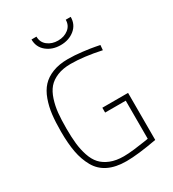

<svg xmlns="http://www.w3.org/2000/svg" viewBox="-219 -1042 1055 1170"><g transform="rotate(-30 308.5 -457.0)"><path d="M356 -313V-347H537V-16Q401 9 322 9Q247 9 195.5 -16Q144 -41 116 -90.5Q88 -140 76.5 -201.5Q65 -263 65 -347Q65 -414 71 -465Q77 -516 94 -563.5Q111 -611 139.5 -642Q168 -673 214 -691Q260 -709 322 -709Q369 -709 422.5 -702.5Q476 -696 506 -690L537 -684L534 -649Q413 -675 322 -675Q267 -675 227 -658.5Q187 -642 163.5 -614.5Q140 -587 126 -543.5Q112 -500 107.5 -454.5Q103 -409 103 -347Q103 -286 108 -240Q113 -194 127 -152Q141 -110 165 -83.5Q189 -57 228.5 -41Q268 -25 322 -25Q353 -25 396 -30Q439 -35 469.5 -40Q500 -45 501 -45V-313ZM190 -923H225Q225 -883 255 -859.5Q285 -836 328 -836Q371 -836 401 -859.5Q431 -883 431 -923H466Q466 -869 426 -836.5Q386 -804 328 -804Q270 -804 230 -836.5Q190 -869 190 -923Z"/></g></svg>

Font: TitilliumMaps29L
Style: 1 wt
Weight: 100
Designer: Campivisivi
Foundry: Accademia di Belle Arti di Urbino and students of MA course of Visual design
Version: Version 001.001